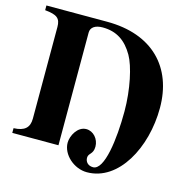

<svg xmlns="http://www.w3.org/2000/svg" viewBox="-112 -782 956 984"><g transform="rotate(15 366.0 -290.0)"><path d="M14 -676V-651C78 -645 97 -630 97 -584V-98C97 -50 72 -27 14 -25V0H259V-598C259 -626 283 -642 322 -642C397 -642 447 -607 485 -541C515 -489 541 -372 541 -255C541 -107 519 63 459 63C431 63 417 44 417 24C417 -2 444 0 444 -42C444 -82 414 -117 376 -117C330 -117 301 -62 301 -25C301 38 366 96 435 96C603 96 712 -108 712 -319C712 -534 578 -676 336 -676Z"/></g></svg>

Font: XITS Math
Style: Bold
Weight: 700
Designer: MicroPress Inc., with final additions and corrections provided by Coen Hoffman, Elsevier (retired)
Version: Version 1.105